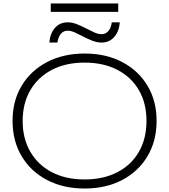

<svg xmlns="http://www.w3.org/2000/svg" viewBox="-20 -1069 970 1101"><path d="M465 12Q343 12 249.5 -37Q156 -86 104 -173.5Q52 -261 52 -376Q52 -490 104 -577Q156 -664 249.5 -713Q343 -762 466 -762Q588 -762 681 -713Q774 -664 826 -577Q878 -490 878 -376Q878 -261 826 -173.5Q774 -86 681 -37Q588 12 465 12ZM465 -40Q573 -40 653 -81.5Q733 -123 776.5 -198.5Q820 -274 820 -376Q820 -477 776.5 -552Q733 -627 653 -668.5Q573 -710 465 -710Q357 -710 277.5 -668.5Q198 -627 154 -552Q110 -477 110 -375Q110 -274 154 -198.5Q198 -123 277.5 -81.5Q357 -40 465 -40ZM263 -825Q267 -877 295 -909Q323 -941 368 -941Q394 -941 420.5 -930.5Q447 -920 472 -907Q497 -894 520 -883.5Q543 -873 562 -873Q586 -873 601.5 -891Q617 -909 621 -941H667Q663 -889 635 -857Q607 -825 562 -825Q536 -825 509.5 -835.5Q483 -846 458 -859Q433 -872 410 -882.5Q387 -893 368 -893Q344 -893 329 -875Q314 -857 309 -825ZM271 -1001V-1049H658V-1001Z"/></svg>

Font: Bounded
Style: Regular
Weight: 200
Designer: Vlad Churkin
Version: Version 1.0